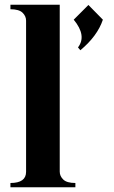

<svg xmlns="http://www.w3.org/2000/svg" viewBox="-20 -790 479 810"><path d="M24 0V-18Q90 -18 90 -65V-703Q90 -722 75 -736.5Q60 -751 24 -751V-770H232V-66Q232 -47 247 -32.5Q262 -18 298 -18V0ZM319 -578 309 -590Q347 -639 291 -707L353 -769L414 -707Q391 -638 319 -578Z"/></svg>

Font: Uncial Antiqua
Style: Regular
Weight: 400
Designer: Astigmatic (AOETI)
Foundry: Astigmatic (AOETI)
Version: Version 1.000